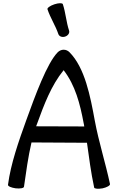

<svg xmlns="http://www.w3.org/2000/svg" viewBox="-20 -1162 748 1201"><path d="M277 -1104C295 -1050 327 -1002 345 -949C350 -934 369 -927 387 -933C406 -939 417 -956 412 -971C394 -1025 391 -1082 373 -1136C370 -1144 347 -1144 320 -1135C293 -1126 274 -1112 277 -1104ZM130 6C143 -85 156 -181 177 -271L524 -269C537 -176 549 -82 569 11C570 19 594 21 622 16C649 10 670 -2 668 -11C640 -143 598 -273 573 -407C545 -560 511 -739 414 -836C405 -845 392 -851 378 -851C364 -851 352 -845 342 -836C274 -768 199 -561 145 -412C97 -279 47 -137 30 -6C29 3 50 12 78 16C106 19 129 15 130 6ZM212 -388C255 -506 300 -627 378 -723C451 -629 481 -511 503 -393C505 -386 506 -378 507 -371L206 -372C208 -378 210 -383 212 -388Z"/></svg>

Font: Nupuram Medium
Style: Regular
Weight: 500
Designer: Santhosh Thottingal (santhosh.thottingal@gmail.com)
Foundry: SMC
Version: Version 1.000